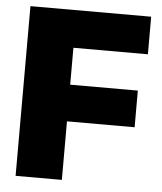

<svg xmlns="http://www.w3.org/2000/svg" viewBox="-52 -774 692 820"><g transform="rotate(5 293.5 -364.0)"><path d="M45.4 0V-727.5H563V-566.4H243.7V-408.2H533.7V-251H243.7V0Z"/></g></svg>

Font: Inter 17pt Black
Style: Regular
Weight: 900
Version: Version 4.001;git-66647c0bb